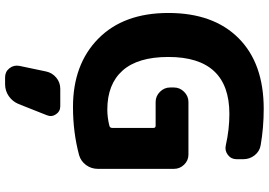

<svg xmlns="http://www.w3.org/2000/svg" viewBox="-171 -609 1057 755"><g transform="rotate(90 357.5 -231.5)"><path d="M401 10Q233 10 132 -89.5Q31 -189 31 -365Q31 -542 130 -641Q229 -740 408 -740Q482 -740 551 -728Q575 -724 590.5 -704.5Q606 -685 606 -660V-633Q606 -612 589 -599Q572 -586 551 -591Q489 -605 428 -605Q204 -605 204 -365Q204 -245 257.5 -185Q311 -125 411 -125Q442 -125 474 -133Q483 -135 483 -144V-307Q483 -315 474 -315H381Q358 -315 341 -332Q324 -349 324 -372V-387Q324 -410 341 -427Q358 -444 381 -444H588Q611 -444 627.5 -427Q644 -410 644 -387V-88Q644 -62 629 -41.5Q614 -21 590 -14Q500 10 401 10ZM329 60H398Q418 60 429.5 77Q441 94 433 113L389 224Q379 248 358 262.5Q337 277 311 277H284Q262 277 248.5 260Q235 243 239 221L261 116Q266 92 285 76Q304 60 329 60Z"/></g></svg>

Font: Rounded Mplus 1c ExtraBold
Style: Regular
Weight: 800
Version: Version 1.059.20150529